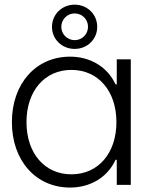

<svg xmlns="http://www.w3.org/2000/svg" viewBox="-20 -804 647 835"><path d="M284.7 11.7C371.1 11.7 446.8 -31.2 482.4 -108.9H487.8V0H548.8V-545.9H487.8V-437H482.4C446.8 -514.6 371.1 -557.6 284.7 -557.6C135.7 -557.6 31.7 -439.9 31.7 -272.9C31.7 -106 135.7 11.7 284.7 11.7ZM95.2 -272.9C95.2 -408.7 174.3 -500 290.5 -500C407.2 -500 486.3 -408.2 486.3 -272.9C486.3 -137.7 407.2 -45.9 290.5 -45.9C174.3 -45.9 95.2 -137.2 95.2 -272.9ZM206.1 -687C206.1 -633.3 249.5 -591.3 304.7 -591.3C359.9 -591.3 402.8 -633.3 402.8 -687C402.8 -741.7 359.9 -783.7 304.7 -783.7C249.5 -783.7 206.1 -741.7 206.1 -687ZM246.6 -687C246.6 -719.7 272.5 -745.6 304.7 -745.6C337.4 -745.6 362.8 -719.7 362.8 -687.5C362.8 -655.3 337.4 -629.4 304.7 -629.4C272.5 -629.4 246.6 -655.3 246.6 -687Z"/></svg>

Font: Guggenheim Sans Display Light
Style: Regular
Weight: 300
Designer: Modified by Tom Baber under direction of Pentagram Design 2023
Foundry: rsms
Version: Version 1.001;Glyphs 3.1.2 (3151)